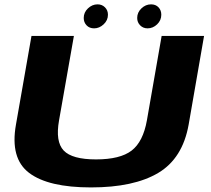

<svg xmlns="http://www.w3.org/2000/svg" viewBox="-20 -836 946 860"><path d="M387.5 3.5Q579.5 3.5 688.8 -61.5Q798 -126.5 825 -278L894 -675H704L638 -297Q621 -201 569.5 -161.5Q518 -122 410 -122Q303 -122 265.2 -161.8Q227.5 -201.5 244.5 -297L311 -675H121L51.5 -278Q24.5 -126.5 110.5 -61.5Q196.5 3.5 387.5 3.5ZM401.5 -709Q425 -709 444.2 -727Q463.5 -745 463.5 -770Q463.5 -790 450.2 -803.2Q437 -816.5 417 -816.5Q393 -816.5 374 -798.5Q355 -780.5 355 -755.5Q355 -736 367.8 -722.5Q380.5 -709 401.5 -709ZM641 -709Q665 -709 683.8 -727Q702.5 -745 702.5 -770Q702.5 -790 690 -803.2Q677.5 -816.5 656.5 -816.5Q632.5 -816.5 613.5 -798.5Q594.5 -780.5 594.5 -755.5Q594.5 -736 607.8 -722.5Q621 -709 641 -709Z"/></svg>

Font: Anybody Expanded
Style: Bold Italic
Weight: 700
Width: 7
Italic angle: -10°
Version: Version 1.113;gftools[0.9.25]